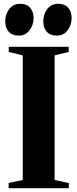

<svg xmlns="http://www.w3.org/2000/svg" viewBox="-20 -989 407 1009"><path d="M99.5 -43V-698L26 -716V-743H341V-716L267 -698V-43L341.5 -27V0H25.5V-27.5ZM77.5 -802Q43.5 -802 25.5 -822.5Q7.5 -843 7.5 -877Q7.5 -914 28.5 -941.5Q49.5 -969 85.5 -969H86.5Q120.5 -969 138.5 -948.2Q156.5 -927.5 156.5 -894Q156.5 -859 135.8 -830.5Q115 -802 78.5 -802ZM277.5 -802Q243.5 -802 225.5 -822.5Q207.5 -843 207.5 -877Q207.5 -914 228.5 -941.5Q249.5 -969 285.5 -969H286.5Q320.5 -969 338.5 -948.2Q356.5 -927.5 356.5 -894Q356.5 -859 335.8 -830.5Q315 -802 278.5 -802Z"/></svg>

Font: Merriweather 120pt ExtraBold
Style: Regular
Weight: 800
Version: Version 2.100